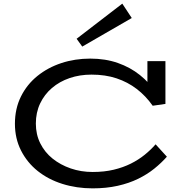

<svg xmlns="http://www.w3.org/2000/svg" viewBox="-20 -1022 1003 1055"><path d="M489 13Q401 13 323 -11.5Q245 -36 187 -82.5Q129 -129 95.5 -195Q62 -261 62 -342Q62 -425 95 -491.5Q128 -558 185.5 -604.5Q243 -651 317.5 -675.5Q392 -700 476 -700Q559 -700 627.5 -676Q696 -652 749 -609.5Q802 -567 839 -511L790 -523V-686H889V-451L819 -441Q781 -495 731.5 -533Q682 -571 620.5 -591.5Q559 -612 483 -612Q418 -612 362.5 -593Q307 -574 265.5 -538.5Q224 -503 200.5 -453.5Q177 -404 177 -343Q177 -283 201.5 -234Q226 -185 269 -150.5Q312 -116 368.5 -96.5Q425 -77 489 -77Q553 -77 605 -89.5Q657 -102 699 -123Q741 -144 775 -171.5Q809 -199 835 -229L897 -161Q867 -127 828 -95.5Q789 -64 739 -39.5Q689 -15 626.5 -1Q564 13 489 13ZM432 -766 401 -809 652 -1002 704 -923Z"/></svg>

Font: BioRhyme SemiExpanded
Style: Regular
Weight: 400
Width: 6
Designer: Aoife Mooney
Foundry: Aoife Mooney Type
Version: Version 1.600;gftools[0.9.33]